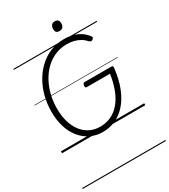

<svg xmlns="http://www.w3.org/2000/svg" viewBox="-331 -1221 1535 1745"><g transform="rotate(-30 437.0 -348.5)"><path d="M421 19Q350 19 292 -9.5Q234 -38 192 -89.5Q150 -141 127.5 -213Q105 -285 105 -372Q105 -440 118 -504Q131 -568 157 -626Q183 -684 220.5 -732Q258 -780 305.5 -815.5Q353 -851 410.5 -870.5Q468 -890 534 -890Q581 -890 623 -879Q665 -868 700.5 -845.5Q736 -823 763 -786Q770 -777 767.5 -770Q765 -763 755 -755Q746 -749 738.5 -749.5Q731 -750 721 -759Q697 -786 668 -803Q639 -820 604.5 -828.5Q570 -837 531 -837Q476 -837 427.5 -820Q379 -803 338 -772Q297 -741 264.5 -698Q232 -655 209.5 -603.5Q187 -552 175 -494Q163 -436 163 -374Q163 -296 181.5 -233.5Q200 -171 234.5 -126.5Q269 -82 317 -58.5Q365 -35 423 -35Q468 -35 510 -48.5Q552 -62 588 -90Q624 -118 654 -162.5Q684 -207 705.5 -268Q727 -329 739 -408H496Q485 -408 482 -414.5Q479 -421 481 -433Q483 -447 487.5 -452.5Q492 -458 503 -458H779Q792 -458 796 -453Q800 -448 798 -435Q784 -315 748.5 -229.5Q713 -144 662.5 -89Q612 -34 550.5 -7.5Q489 19 421 19ZM536 -973Q515 -973 504.5 -983.5Q494 -994 494 -1017Q494 -1041 506 -1056.5Q518 -1072 542 -1072Q562 -1072 573.5 -1061Q585 -1050 585 -1027Q585 -1002 572.5 -987.5Q560 -973 536 -973ZM0 365H874V375H0ZM0 -20H874V0H0ZM0 -505H874V-500H0ZM0 -885H874V-875H0Z"/></g></svg>

Font: Playwrite GB S Guides
Style: Italic
Weight: 400
Italic angle: -7.01216°
Designer: Veronika Burian, José Scaglione
Foundry: TypeTogether
Version: Version 1.002